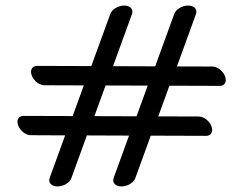

<svg xmlns="http://www.w3.org/2000/svg" viewBox="-20 -672 871 692"><path d="M686.5 -622C691.9 -638.1 680.3 -652 658.2 -652C636.1 -652 614 -638.1 608.1 -622C608 -621.9 577.5 -538.1 539.3 -432.9L387.4 -433.5L455.9 -622C461.3 -638.1 449.8 -652 427.7 -652C405.6 -652 383.4 -638.1 377.6 -622C377.5 -621.9 347.1 -538.5 309.1 -433.8L112.7 -434.5C96 -434.1 87 -419.4 94.5 -399.7C102.1 -380 122.6 -364.8 139.5 -364.7C139.6 -364.7 199.3 -364.4 282 -364.2C268.6 -327.4 255 -289.8 241.9 -253.7L63.7 -254.3C47 -254 38 -239.2 45.6 -219.6C53.1 -199.9 73.6 -184.7 90.5 -184.7C90.6 -184.6 141.7 -184.4 214.8 -184.1C182.8 -95.9 158.8 -30 158.8 -30C153.1 -14.1 165 0 187.1 0C209.2 0 231.4 -13.9 237.2 -30L293.1 -183.9C341.5 -183.7 393.9 -183.5 445.1 -183.3C413.2 -95.5 389.4 -30 389.4 -30C383.6 -14.1 395.6 0 417.7 0C439.8 0 461.9 -13.9 467.7 -30L523.4 -183.1C634.7 -182.7 723.8 -182.4 723.8 -182.4C740.5 -182.3 749.5 -197.5 742 -217.1C734.4 -236.8 713.9 -252.1 697 -252.1L550.4 -252.6L590.6 -363.1C693.3 -362.8 772.8 -362.5 772.8 -362.5C789.5 -362.5 798.5 -377.6 791 -397.3C783.4 -416.9 762.9 -432.1 746 -432.2L617.7 -432.6ZM360.4 -363.9C409.4 -363.7 461.8 -363.6 512.3 -363.4C498.9 -326.6 485.2 -289 472.1 -252.9L320.2 -253.4Z"/></svg>

Font: Hi.
Style: Tall Regular
Weight: 400
Designer: Mew Too, Robert Jablonski
Foundry: Cannot Into Space Fonts
Version: Version 1.996